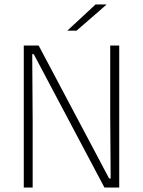

<svg xmlns="http://www.w3.org/2000/svg" viewBox="-20 -844 643 864"><path d="M154 -639 471 -41H478L476 -326.5V-639H516.5V0H450L132 -600H125L127 -296V0H87V-639ZM410 -824H459V-823L324.5 -706H283.5V-706.5Z"/></svg>

Font: Anek Latin Medium ExtraLight
Style: Regular
Weight: 250
Version: Version 1.003